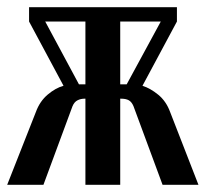

<svg xmlns="http://www.w3.org/2000/svg" viewBox="-25 -515 573 535"><path d="M347 -219Q342 -231 334 -235.5Q326 -240 313 -240H310V0H213V-240H210Q200 -240 191 -235.5Q182 -231 177 -219L96 0H-5L75 -203Q86 -233 108 -251.5Q130 -270 152 -276L56 -455V-495H468V-455L372 -276Q394 -269 416 -251Q438 -233 449 -203L528 0H428ZM213 -280V-455H101L195 -280ZM328 -280 423 -455H310V-280Z"/></svg>

Font: Moniqa Paragraph
Style: Bold
Weight: 700
Designer: Rajesh Rajput
Foundry: Rajesh Rajput
Version: Version 1.000